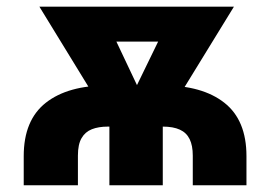

<svg xmlns="http://www.w3.org/2000/svg" viewBox="-20 -549 801 569"><path d="M50.3 0V-86.4Q50.3 -192.9 115.7 -244.4Q181.2 -295.9 299.3 -295.9H462.4Q579.6 -295.9 645 -244.4Q710.4 -192.9 710.4 -86.4V0H551.3V-87.9Q551.3 -117.7 542 -136.7Q532.7 -155.8 512.9 -164.8Q493.2 -173.8 462.4 -173.8H299.3Q272 -173.8 252.2 -166Q232.4 -158.2 221.7 -139.6Q210.9 -121.1 210.9 -87.9V0ZM304.2 0V-233.4H462.4V0ZM311.5 -178.7 96.7 -529.3H275.9L413.6 -238.3L399.4 -178.7ZM371.1 -178.7 358.9 -241.2 499 -529.3H673.3L458 -178.7ZM198.2 -425.8V-529.3H588.4V-425.8Z"/></svg>

Font: Inter 24pt ExtraBold
Style: Regular
Weight: 800
Designer: Rasmus Andersson
Foundry: rsms
Version: Version 4.001;git-66647c0bb